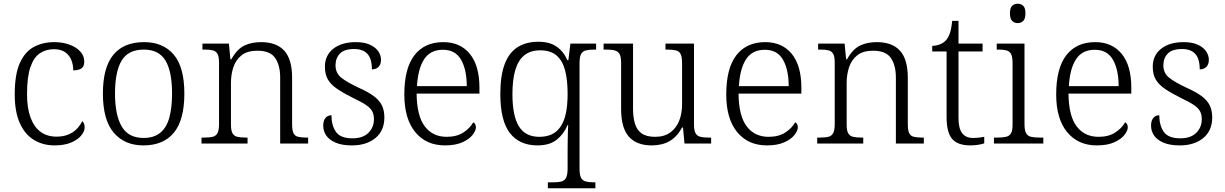

<svg xmlns="http://www.w3.org/2000/svg" viewBox="-20 -770 6571 1030"><path d="M272 10Q212 10 163.5 -18.5Q115 -47 87 -108Q59 -169 59 -264Q59 -371 86.5 -432Q114 -493 162 -518.5Q210 -544 271 -544Q315 -544 351.5 -531Q388 -518 410 -494.5Q432 -471 432 -439Q432 -423 425.5 -412.5Q419 -402 406 -397.5Q393 -393 373 -392Q373 -423 362.5 -448.5Q352 -474 329.5 -490Q307 -506 269 -506Q226 -506 193.5 -484Q161 -462 143 -409.5Q125 -357 125 -265Q125 -190 144 -139Q163 -88 198 -62.5Q233 -37 283 -37Q319 -37 346 -48Q373 -59 391.5 -78Q410 -97 421 -120Q428 -114 431 -106Q434 -98 434 -86Q434 -66 416 -43.5Q398 -21 362 -5.5Q326 10 272 10Z M749 10Q648 10 590 -58.5Q532 -127 532 -268Q532 -408 588 -476Q644 -544 753 -544Q855 -544 912 -477Q969 -410 969 -268Q969 -127 913 -58.5Q857 10 749 10ZM750 -30Q806 -30 840 -58Q874 -86 888.5 -139.5Q903 -193 903 -268Q903 -387 867.5 -445.5Q832 -504 752 -504Q668 -504 632.5 -445Q597 -386 597 -268Q597 -153 633 -91.5Q669 -30 750 -30Z M1061 0V-32H1075Q1105 -32 1122 -36.5Q1139 -41 1147 -56.5Q1155 -72 1155 -105V-433Q1155 -466 1147 -480.5Q1139 -495 1123 -499.5Q1107 -504 1081 -504H1066V-536H1208L1216 -452H1221Q1252 -507 1290.5 -525.5Q1329 -544 1381 -544Q1463 -544 1505 -498Q1547 -452 1547 -353V-105Q1547 -72 1554 -56.5Q1561 -41 1578 -36.5Q1595 -32 1623 -32H1633V0H1483V-354Q1483 -420 1456 -459Q1429 -498 1361 -498Q1307 -498 1276 -473.5Q1245 -449 1232 -409.5Q1219 -370 1219 -326V-102Q1219 -70 1227 -55.5Q1235 -41 1252 -36.5Q1269 -32 1298 -32H1308V0Z M1868 10Q1815 10 1781 -4.5Q1747 -19 1730.5 -42.5Q1714 -66 1714 -96Q1714 -117 1721 -129.5Q1728 -142 1738 -147Q1748 -152 1758 -152Q1758 -98 1782 -63Q1806 -28 1871 -28Q1927 -28 1956.5 -57.5Q1986 -87 1986 -130Q1986 -155 1977 -172.5Q1968 -190 1944 -206.5Q1920 -223 1875 -244Q1821 -271 1787.5 -294Q1754 -317 1738.5 -344.5Q1723 -372 1723 -412Q1723 -473 1768 -508.5Q1813 -544 1888 -544Q1935 -544 1965 -530Q1995 -516 2009.5 -494.5Q2024 -473 2024 -449Q2024 -426 2011.5 -412Q1999 -398 1975 -398Q1975 -455 1951 -481Q1927 -507 1880 -507Q1827 -507 1803.5 -482.5Q1780 -458 1780 -420Q1780 -378 1810.5 -353.5Q1841 -329 1905 -299Q1957 -276 1987 -253Q2017 -230 2029.5 -203Q2042 -176 2042 -140Q2042 -69 1994 -29.5Q1946 10 1868 10Z M2367 10Q2266 10 2207.5 -61.5Q2149 -133 2149 -263Q2149 -404 2203.5 -474Q2258 -544 2358 -544Q2449 -544 2500.5 -481Q2552 -418 2552 -299V-268H2215Q2216 -149 2258.5 -92.5Q2301 -36 2376 -36Q2430 -36 2465.5 -59Q2501 -82 2519 -114Q2525 -111 2529 -104Q2533 -97 2533 -87Q2533 -69 2515 -46Q2497 -23 2460 -6.5Q2423 10 2367 10ZM2484 -308Q2484 -396 2453.5 -449.5Q2423 -503 2356 -503Q2288 -503 2255 -451.5Q2222 -400 2217 -308Z M2919 240V208H2950Q2976 208 2992.5 203.5Q3009 199 3017 183Q3025 167 3025 133V36Q3025 12 3025.5 -14Q3026 -40 3026.5 -63.5Q3027 -87 3028 -99H3025Q3004 -50 2966 -20Q2928 10 2863 10Q2767 10 2715.5 -56Q2664 -122 2664 -266Q2664 -363 2687 -425Q2710 -487 2756 -516.5Q2802 -546 2868 -546Q2929 -546 2966.5 -519.5Q3004 -493 3024 -447H3029L3040 -536H3178V-504H3169Q3140 -504 3122.5 -499.5Q3105 -495 3097 -479.5Q3089 -464 3089 -431V135Q3089 168 3097 183.5Q3105 199 3122 203.5Q3139 208 3164 208H3174V240ZM2873 -36Q2909 -36 2937 -48Q2965 -60 2985 -87.5Q3005 -115 3015 -159Q3025 -203 3025 -267Q3025 -341 3011.5 -392.5Q2998 -444 2966 -472Q2934 -500 2878 -500Q2826 -500 2793 -473.5Q2760 -447 2744.5 -395Q2729 -343 2729 -265Q2729 -149 2763.5 -92.5Q2798 -36 2873 -36Z M3476 10Q3395 10 3353.5 -37Q3312 -84 3312 -185V-433Q3312 -466 3303.5 -480.5Q3295 -495 3278 -499.5Q3261 -504 3232 -504H3218V-536H3376V-186Q3376 -142 3386 -107.5Q3396 -73 3422 -54.5Q3448 -36 3494 -36Q3544 -36 3576 -59.5Q3608 -83 3623.5 -122Q3639 -161 3639 -210V-431Q3639 -464 3631.5 -479.5Q3624 -495 3606.5 -499.5Q3589 -504 3560 -504H3550V-536H3703V-102Q3703 -71 3711 -56Q3719 -41 3736 -36.5Q3753 -32 3778 -32H3795V0H3652L3644 -86H3639Q3613 -37 3573 -13.5Q3533 10 3476 10Z M4094 10Q3993 10 3934.5 -61.5Q3876 -133 3876 -263Q3876 -404 3930.5 -474Q3985 -544 4085 -544Q4176 -544 4227.5 -481Q4279 -418 4279 -299V-268H3942Q3943 -149 3985.5 -92.5Q4028 -36 4103 -36Q4157 -36 4192.5 -59Q4228 -82 4246 -114Q4252 -111 4256 -104Q4260 -97 4260 -87Q4260 -69 4242 -46Q4224 -23 4187 -6.5Q4150 10 4094 10ZM4211 -308Q4211 -396 4180.5 -449.5Q4150 -503 4083 -503Q4015 -503 3982 -451.5Q3949 -400 3944 -308Z M4364 0V-32H4378Q4408 -32 4425 -36.5Q4442 -41 4450 -56.5Q4458 -72 4458 -105V-433Q4458 -466 4450 -480.5Q4442 -495 4426 -499.5Q4410 -504 4384 -504H4369V-536H4511L4519 -452H4524Q4555 -507 4593.5 -525.5Q4632 -544 4684 -544Q4766 -544 4808 -498Q4850 -452 4850 -353V-105Q4850 -72 4857 -56.5Q4864 -41 4881 -36.5Q4898 -32 4926 -32H4936V0H4786V-354Q4786 -420 4759 -459Q4732 -498 4664 -498Q4610 -498 4579 -473.5Q4548 -449 4535 -409.5Q4522 -370 4522 -326V-102Q4522 -70 4530 -55.5Q4538 -41 4555 -36.5Q4572 -32 4601 -32H4611V0Z M5186 10Q5118 10 5088 -24.5Q5058 -59 5058 -143V-494H4981V-524Q5000 -524 5019.5 -531Q5039 -538 5052 -551Q5066 -565 5075 -590Q5084 -615 5088 -658H5122V-536H5251V-494H5122V-137Q5122 -81 5141.5 -55.5Q5161 -30 5199 -30Q5216 -30 5230 -31.5Q5244 -33 5260 -36V-1Q5246 4 5225.5 7Q5205 10 5186 10Z M5312 0V-32H5332Q5361 -32 5378.5 -36.5Q5396 -41 5404 -55.5Q5412 -70 5412 -102V-431Q5412 -465 5404 -480Q5396 -495 5379.5 -499.5Q5363 -504 5337 -504H5327V-536H5476V-105Q5476 -72 5484 -56.5Q5492 -41 5509.5 -36.5Q5527 -32 5556 -32H5577V0ZM5440 -646Q5422 -646 5410 -657.5Q5398 -669 5398 -698Q5398 -728 5410 -739Q5422 -750 5440 -750Q5457 -750 5469 -739Q5481 -728 5481 -698Q5481 -669 5469 -657.5Q5457 -646 5440 -646Z M5864 10Q5763 10 5704.5 -61.5Q5646 -133 5646 -263Q5646 -404 5700.5 -474Q5755 -544 5855 -544Q5946 -544 5997.5 -481Q6049 -418 6049 -299V-268H5712Q5713 -149 5755.5 -92.5Q5798 -36 5873 -36Q5927 -36 5962.5 -59Q5998 -82 6016 -114Q6022 -111 6026 -104Q6030 -97 6030 -87Q6030 -69 6012 -46Q5994 -23 5957 -6.5Q5920 10 5864 10ZM5981 -308Q5981 -396 5950.5 -449.5Q5920 -503 5853 -503Q5785 -503 5752 -451.5Q5719 -400 5714 -308Z M6309 10Q6256 10 6222 -4.5Q6188 -19 6171.5 -42.5Q6155 -66 6155 -96Q6155 -117 6162 -129.5Q6169 -142 6179 -147Q6189 -152 6199 -152Q6199 -98 6223 -63Q6247 -28 6312 -28Q6368 -28 6397.5 -57.5Q6427 -87 6427 -130Q6427 -155 6418 -172.5Q6409 -190 6385 -206.5Q6361 -223 6316 -244Q6262 -271 6228.5 -294Q6195 -317 6179.5 -344.5Q6164 -372 6164 -412Q6164 -473 6209 -508.5Q6254 -544 6329 -544Q6376 -544 6406 -530Q6436 -516 6450.5 -494.5Q6465 -473 6465 -449Q6465 -426 6452.5 -412Q6440 -398 6416 -398Q6416 -455 6392 -481Q6368 -507 6321 -507Q6268 -507 6244.5 -482.5Q6221 -458 6221 -420Q6221 -378 6251.5 -353.5Q6282 -329 6346 -299Q6398 -276 6428 -253Q6458 -230 6470.5 -203Q6483 -176 6483 -140Q6483 -69 6435 -29.5Q6387 10 6309 10Z"/></svg>

Font: Noto Serif Hebrew Light
Style: Regular
Weight: 300
Version: Version 2.003